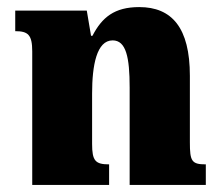

<svg xmlns="http://www.w3.org/2000/svg" viewBox="-20 -522 623 542"><path d="M561 -58C521 -58 516 -67 516 -120V-308C516 -444 465 -502 373 -502C303 -502 268 -473 241 -421H237L225 -492H23V-434C59 -434 71 -424 71 -377V0H288V-58C249 -58 240 -68 240 -116V-258C240 -338 253 -408 298 -408C336 -408 346 -360 346 -275V0H561Z"/></svg>

Font: Noto Serif Armenian Condensed Black
Style: Regular
Weight: 900
Width: 3
Designer: Monotype Design Team
Foundry: Monotype Imaging Inc.
Version: Version 2.008